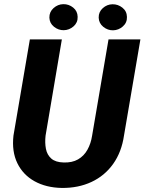

<svg xmlns="http://www.w3.org/2000/svg" viewBox="-20 -902 702 932"><path d="M506.8 -710.9H661.6L582 -244.6Q570.3 -164.1 529.3 -106.4Q488.3 -48.8 424.1 -18.8Q359.9 11.2 279.3 10.3Q203.6 8.8 147.7 -22.2Q91.8 -53.2 64.2 -109.9Q36.6 -166.5 45.4 -244.1L125 -710.9H280.3L201.2 -243.7Q197.3 -209 202.9 -179.7Q208.5 -150.4 229 -132.3Q249.5 -114.3 288.6 -113.3Q330.1 -111.8 358.9 -128.4Q387.7 -145 404.5 -175.3Q421.4 -205.6 427.2 -244.1ZM219.7 -816.4Q219.2 -844.2 240 -862.8Q260.7 -881.3 287.1 -881.8Q314 -882.3 335.2 -865.2Q356.4 -848.1 356.9 -820.3Q357.9 -792.5 337.2 -774.2Q316.4 -755.9 289.6 -755.4Q263.7 -754.9 242.2 -772Q220.7 -789.1 219.7 -816.4ZM459 -816.4Q458.5 -844.2 479 -862.5Q499.5 -880.9 525.9 -881.3Q552.7 -881.8 574.2 -864.7Q595.7 -847.7 596.2 -819.8Q597.2 -792 576.4 -773.7Q555.7 -755.4 528.8 -754.9Q502.9 -754.4 481.4 -771.7Q460 -789.1 459 -816.4Z"/></svg>

Font: Roboto ExtraBold
Style: Italic
Weight: 800
Designer: Christian Robertson
Foundry: Google
Version: Version 3.009; 2024